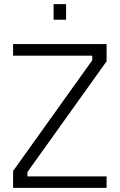

<svg xmlns="http://www.w3.org/2000/svg" viewBox="-20 -904 577 924"><path d="M298 -809V-884H238V-809ZM424 -636V-614L43 -81V0H493V-55H112V-76L493 -609V-692H43V-636Z"/></svg>

Font: RazerF5 Light
Style: Regular
Weight: 300
Foundry: Razer Inc.
Version: Version 2